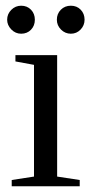

<svg xmlns="http://www.w3.org/2000/svg" viewBox="-20 -652 317 672"><path d="M180 -34 259 -22V0H21V-22L99 -34V-425L34 -437V-459H180ZM276 -583Q276 -563 262 -548.5Q248 -534 228 -534Q208 -534 193.5 -548.5Q179 -563 179 -583Q179 -604 193 -618Q207 -632 228 -632Q249 -632 262.5 -618Q276 -604 276 -583ZM54 -632Q75 -632 88.5 -618Q102 -604 102 -583Q102 -562 88.5 -548Q75 -534 54 -534Q34 -534 19.5 -549Q5 -564 5 -583Q5 -603 19.5 -617.5Q34 -632 54 -632Z"/></svg>

Font: Libra Serif Modern
Style: Regular
Weight: 400
Designer: Stefan Peev, Context Ltd
Foundry: Stefan Peev, Context Ltd
Version: Version 1.000